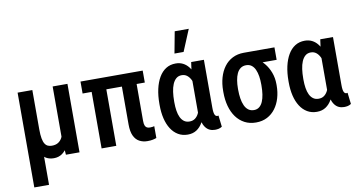

<svg xmlns="http://www.w3.org/2000/svg" viewBox="-89 -1018 2740 1459"><g transform="rotate(-10 1281.0 -288.5)"><path d="M338.4 -528.3H452.6V0H347.7L338.4 -122.1ZM355.5 -245.6 397.5 -246.6Q397.5 -190.9 388.7 -144Q379.9 -97.2 362.3 -62.5Q344.7 -27.8 317.6 -8.8Q290.5 10.3 253.9 10.3Q224.6 10.3 202.1 -0.2Q179.7 -10.7 163.1 -33.2Q146.5 -55.7 134.3 -91.3L117.2 -225.1H181.6Q181.6 -182.1 186.8 -154.5Q191.9 -127 201.7 -112.1Q211.4 -97.2 225.1 -91.6Q238.8 -85.9 254.9 -85.9Q284.2 -85.9 303.5 -97.9Q322.8 -109.9 334.2 -131.3Q345.7 -152.8 350.6 -181.9Q355.5 -210.9 355.5 -245.6ZM67.9 -528.3H181.6V203.1H67.9Z M1033.2 -528.3V-436H553.2V-528.3ZM736.3 -528.3V0H623V-528.3ZM856.4 -528.3H970.2L969.7 -151.4Q969.7 -127.4 975.1 -114.7Q980.5 -102.1 990.2 -97.4Q1000 -92.8 1013.2 -92.8Q1023.4 -92.8 1032.7 -94.2Q1042 -95.7 1046.4 -97.2V-5.9Q1033.7 -1 1017.1 2.4Q1000.5 5.9 977.1 5.9Q941.9 5.9 914.6 -8.8Q887.2 -23.4 871.8 -56.2Q856.4 -88.9 856.4 -143.6Z M1114.3 -248V-258.3Q1114.3 -319.8 1125.7 -370.8Q1137.2 -421.9 1159.2 -459.5Q1181.2 -497.1 1213.6 -517.6Q1246.1 -538.1 1288.6 -538.1Q1319.8 -538.1 1344.5 -525.6Q1369.1 -513.2 1387.5 -490Q1405.8 -466.8 1418.5 -434.3Q1431.2 -401.9 1439 -361.3Q1446.8 -320.8 1451.2 -273.9V-246.6Q1445.8 -189.5 1434.3 -142.6Q1422.9 -95.7 1403.6 -61.5Q1384.3 -27.3 1355.7 -8.5Q1327.1 10.3 1287.6 10.3Q1245.6 10.3 1213.4 -8.8Q1181.2 -27.8 1158.9 -62.5Q1136.7 -97.2 1125.5 -144.3Q1114.3 -191.4 1114.3 -248ZM1228 -257.8V-247.6Q1228 -213.4 1232.7 -183.8Q1237.3 -154.3 1247.8 -132.3Q1258.3 -110.4 1275.4 -97.9Q1292.5 -85.4 1317.4 -85.4Q1341.8 -85.4 1358.9 -97.4Q1376 -109.4 1387.2 -130.9Q1398.4 -152.3 1405.5 -180.4Q1412.6 -208.5 1417.5 -240.7V-274.4Q1414.1 -308.6 1407 -338.9Q1399.9 -369.1 1388.2 -392.6Q1376.5 -416 1359.4 -429.2Q1342.3 -442.4 1318.4 -442.4Q1293 -442.4 1275.9 -427.7Q1258.8 -413.1 1248 -387.7Q1237.3 -362.3 1232.7 -328.9Q1228 -295.4 1228 -257.8ZM1407.2 -528.3H1505.4V-158.7Q1505.4 -138.2 1507.3 -125Q1509.3 -111.8 1512.9 -104.2Q1516.6 -96.7 1521.5 -93.5Q1526.4 -90.3 1532.2 -90.3Q1535.6 -90.3 1537.6 -90.8Q1539.6 -91.3 1541 -92.3L1551.3 -3.9Q1537.6 4.9 1524.4 7.6Q1511.2 10.3 1496.6 10.3Q1474.1 10.3 1455.8 1.7Q1437.5 -6.8 1424.1 -25.1Q1410.6 -43.5 1402.3 -72.3Q1394 -101.1 1391.6 -141.1V-414.6ZM1293.5 -613.8 1324.7 -780.3H1433.1L1363.8 -613.8Z M1608.4 -258.3V-269.5Q1608.4 -324.7 1621.8 -371.8Q1635.3 -418.9 1661.4 -454.1Q1687.5 -489.3 1726.1 -508.8Q1764.6 -528.3 1813.5 -528.3Q1824.7 -524.9 1834.2 -512.2Q1843.8 -499.5 1858.2 -485.8Q1872.6 -472.2 1897.9 -464.4Q1930.7 -446.8 1957.5 -414.8Q1984.4 -382.8 2000.2 -340.8Q2016.1 -298.8 2016.1 -250V-239.3Q2016.1 -189 2002.9 -143.8Q1989.7 -98.6 1963.9 -64Q1938 -29.3 1900.4 -9.8Q1862.8 9.8 1814.5 9.8Q1764.6 9.8 1726.3 -10.5Q1688 -30.8 1661.6 -66.9Q1635.3 -103 1621.8 -152.1Q1608.4 -201.2 1608.4 -258.3ZM1722.2 -269V-258.3Q1722.2 -222.7 1727.1 -191.7Q1731.9 -160.6 1742.7 -136.7Q1753.4 -112.8 1771.2 -99.4Q1789.1 -85.9 1814.5 -85.9Q1838.9 -85.9 1855.7 -99.4Q1872.6 -112.8 1882.8 -136.7Q1893.1 -160.6 1897.7 -191.9Q1902.3 -223.1 1902.3 -258.8V-269.5Q1902.3 -302.2 1897.7 -331.5Q1893.1 -360.8 1882.8 -383.5Q1872.6 -406.2 1855.5 -419.2Q1838.4 -432.1 1813.5 -432.1Q1788.6 -432.1 1770.8 -419.2Q1752.9 -406.2 1742.4 -383.5Q1731.9 -360.8 1727.1 -331.3Q1722.2 -301.8 1722.2 -269ZM2049.8 -528.3V-432.1H1813.5V-528.3Z M2110.4 -248V-258.3Q2110.4 -319.8 2121.8 -370.8Q2133.3 -421.9 2155.3 -459.5Q2177.2 -497.1 2209.7 -517.6Q2242.2 -538.1 2284.7 -538.1Q2315.9 -538.1 2340.6 -525.6Q2365.2 -513.2 2383.5 -490Q2401.9 -466.8 2414.6 -434.3Q2427.2 -401.9 2435.1 -361.3Q2442.9 -320.8 2447.3 -273.9V-246.6Q2441.9 -189.5 2430.4 -142.6Q2418.9 -95.7 2399.7 -61.5Q2380.4 -27.3 2351.8 -8.5Q2323.2 10.3 2283.7 10.3Q2241.7 10.3 2209.5 -8.8Q2177.2 -27.8 2155 -62.5Q2132.8 -97.2 2121.6 -144.3Q2110.4 -191.4 2110.4 -248ZM2224.1 -257.8V-247.6Q2224.1 -213.4 2228.8 -183.8Q2233.4 -154.3 2243.9 -132.3Q2254.4 -110.4 2271.5 -97.9Q2288.6 -85.4 2313.5 -85.4Q2337.9 -85.4 2355 -97.4Q2372.1 -109.4 2383.3 -130.9Q2394.5 -152.3 2401.6 -180.4Q2408.7 -208.5 2413.6 -240.7V-274.4Q2410.2 -308.6 2403.1 -338.9Q2396 -369.1 2384.3 -392.6Q2372.6 -416 2355.5 -429.2Q2338.4 -442.4 2314.5 -442.4Q2289.1 -442.4 2272 -427.7Q2254.9 -413.1 2244.1 -387.7Q2233.4 -362.3 2228.8 -328.9Q2224.1 -295.4 2224.1 -257.8ZM2403.3 -528.3H2501.5V-158.7Q2501.5 -138.2 2503.4 -125Q2505.4 -111.8 2509 -104.2Q2512.7 -96.7 2517.6 -93.5Q2522.5 -90.3 2528.3 -90.3Q2531.7 -90.3 2533.7 -90.8Q2535.6 -91.3 2537.1 -92.3L2547.4 -3.9Q2533.7 4.9 2520.5 7.6Q2507.3 10.3 2492.7 10.3Q2470.2 10.3 2451.9 1.7Q2433.6 -6.8 2420.2 -25.1Q2406.7 -43.5 2398.4 -72.3Q2390.1 -101.1 2387.7 -141.1V-414.6Z"/></g></svg>

Font: Roboto Condensed Medium
Style: Regular
Weight: 500
Designer: Christian Robertson
Foundry: Google
Version: Version 3.0